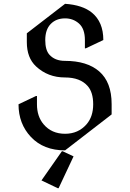

<svg xmlns="http://www.w3.org/2000/svg" viewBox="-20 -777 689 1017"><path d="M324.7 19.5Q210.9 19.5 144 -51.3Q78.1 -121.1 78.1 -224.6L170.9 -268.6H175.8V-224.6Q175.8 -160.2 210.9 -118.7Q253.4 -68.4 324.7 -68.4Q394.5 -68.4 438.5 -118.7Q473.6 -159.2 473.6 -224.6Q473.6 -287.6 444.8 -320.8Q404.8 -366.7 324.2 -366.7Q233.9 -366.7 170.9 -425.3Q122.1 -470.7 122.1 -553.7V-600.6L324.7 -756.8Q417 -750.5 466.8 -710Q527.3 -660.6 527.3 -564.9L434.6 -521H429.7V-564.9Q429.7 -625 397.9 -652.8Q367.2 -679.7 324.7 -679.7Q277.3 -679.7 248.5 -649.9Q219.7 -620.1 219.7 -564.9Q219.7 -511.7 241.7 -487.3Q271 -454.6 324.2 -454.6Q440.9 -454.6 505.4 -398.9Q571.3 -341.8 571.3 -225.6V-170.9ZM290.5 219.7H285.6L199.7 178.7L307.6 24.4H312.5L369.6 51.3Z"/></svg>

Font: Nova Cut
Style: Book
Weight: 400
Version: Version 2.000